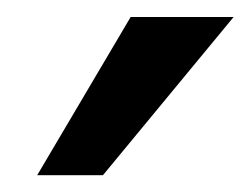

<svg xmlns="http://www.w3.org/2000/svg" viewBox="-20 -770 295 226"><path d="M23.8 -563.8 133.8 -750H255L101.2 -563.8Z"/></svg>

Font: Now Medium
Style: Regular
Weight: 500
Designer: Alfredo Marco Pradil
Foundry: Alfredo Marco Pradil
Version: Version 1.002;PS 001.002;hotconv 1.0.88;makeotf.lib2.5.64775